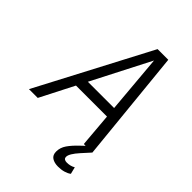

<svg xmlns="http://www.w3.org/2000/svg" viewBox="-283 -825 1143 1143"><g transform="rotate(45 288.5 -253.0)"><path d="M-23 0 350 -710H440L511 0H439L421 -213H160L51 0ZM383 -647 194 -279H415ZM425 204Q394 204 374 191Q354 178 354 148Q354 115 374 86Q394 57 429 24L470 -15L511 0L463 53Q418 103 418 128Q418 140 425.5 145Q433 150 445 150Q476 150 499 136L510 180Q496 191 474 197.5Q452 204 425 204Z"/></g></svg>

Font: Geist Mono Light
Style: Italic
Weight: 300
Italic angle: -12°
Monospace: yes
Designer: Basement.studio, Andrés Briganti, Mateo Zaragoza
Foundry: Basement.studio, Vercel, Andrés Briganti, Guido Ferreyra, Mateo Zaragoza
Version: Version 1.500; ttfautohint (v1.8.4.7-5d5b)